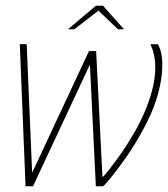

<svg xmlns="http://www.w3.org/2000/svg" viewBox="-20 -649 586 669"><path d="M314 0 291 -471H315L337 -32Q342 -35 359.5 -57Q377 -79 401 -113Q425 -147 448 -187Q471 -227 487 -266Q507 -315 515 -355.5Q523 -396 520.5 -431Q518 -466 504 -495H530Q545 -469 545.5 -428Q546 -387 535.5 -341.5Q525 -296 507 -255Q488 -212 462.5 -168.5Q437 -125 411 -89Q385 -53 365.5 -29Q346 -5 339 0ZM69 0 49 -495H73L94 0ZM70 0 290 -471 312 -464 95 0ZM217 -547 314 -629H339L412 -547H391L323 -612L239 -547Z"/></svg>

Font: Alumni Sans Thin
Style: Italic
Weight: 100
Italic angle: -8°
Designer: Robert E. Leuschke
Foundry: Robert E. Leuschke
Version: Version 1.016